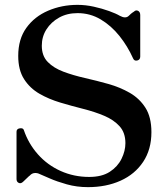

<svg xmlns="http://www.w3.org/2000/svg" viewBox="-20 -758 683 790"><path d="M342 12Q296 12 255 0.5Q214 -11 184.5 -24Q155 -37 143 -42Q133 -47 122 -46Q111 -45 103 -36Q102 -35 102 -35Q101 -35 97.5 -31.5Q94 -28 76 -11Q66 -1 57 -5.5Q48 -10 48 -21V-216Q48 -228 61.5 -230Q75 -232 78 -223Q97 -167 136 -123Q175 -79 229.5 -54.5Q284 -30 347 -30Q399 -30 431.5 -51Q464 -72 480 -104.5Q496 -137 496 -169Q496 -212 472 -238.5Q448 -265 409 -281.5Q370 -298 322.5 -310Q275 -322 228 -336Q181 -350 142 -372.5Q103 -395 79 -432.5Q55 -470 55 -528Q55 -597 88.5 -643.5Q122 -690 178 -714Q234 -738 299 -738Q332 -738 366 -730.5Q400 -723 429 -712.5Q458 -702 473 -693Q497 -680 510 -693Q520 -703 525.5 -706.5Q531 -710 531 -710Q539 -718 548 -713.5Q557 -709 557 -696V-525Q557 -512 544.5 -509Q532 -506 527 -519Q505 -568 471.5 -610Q438 -652 394.5 -678Q351 -704 299 -704Q256 -704 223 -685.5Q190 -667 171 -637Q152 -607 152 -570Q152 -528 176.5 -503Q201 -478 241 -463Q281 -448 329.5 -437Q378 -426 426 -412.5Q474 -399 514 -376Q554 -353 578.5 -314.5Q603 -276 603 -214Q603 -143 569 -92Q535 -41 476 -14.5Q417 12 342 12Z"/></svg>

Font: Zen Antique Soft
Style: Regular
Weight: 400
Designer: Yoshimichi Ohira
Foundry: Positype
Version: Version 1.001